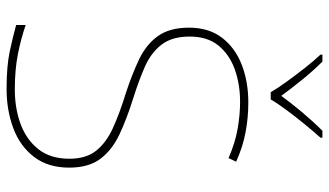

<svg xmlns="http://www.w3.org/2000/svg" viewBox="-228 -761 999 583"><g transform="rotate(90 271.5 -469.5)"><path d="M489 -180Q489 -116 456.5 -73.5Q424 -31 369.5 -10.5Q315 10 250 10Q181 10 136.5 0.5Q92 -9 56 -19V-48Q96 -34 143.5 -24.5Q191 -15 252 -15Q309 -15 356.5 -32.5Q404 -50 433 -86.5Q462 -123 462 -181Q462 -231 438 -261.5Q414 -292 369.5 -312.5Q325 -333 263 -352Q205 -371 160 -392.5Q115 -414 89.5 -449.5Q64 -485 64 -544Q64 -604 94.5 -644Q125 -684 176.5 -704Q228 -724 291 -724Q338 -724 382.5 -715.5Q427 -707 471 -687L460 -664Q414 -684 371.5 -691.5Q329 -699 289 -699Q236 -699 191 -683Q146 -667 118.5 -633.5Q91 -600 91 -546Q91 -492 116 -460Q141 -428 183.5 -409.5Q226 -391 277 -375Q341 -355 388.5 -332.5Q436 -310 462.5 -274.5Q489 -239 489 -180ZM260 -792Q248 -813 228 -840.5Q208 -868 186.5 -895.5Q165 -923 146 -943V-949H167Q195 -921 222.5 -887Q250 -853 271 -824Q292 -853 320.5 -887Q349 -921 377 -949H398V-943Q380 -923 357.5 -895.5Q335 -868 314.5 -840.5Q294 -813 282 -792Z"/></g></svg>

Font: Noto Sans Gujarati Thin
Style: Regular
Weight: 100
Designer: Jelle Bosma - Monotype Design Team, Universal Thirst
Foundry: Monotype Imaging Inc.
Version: Version 2.106; ttfautohint (v1.8.4.7-5d5b)